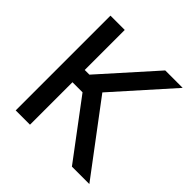

<svg xmlns="http://www.w3.org/2000/svg" viewBox="-188 -885 1042 1042"><g transform="rotate(45 333.5 -363.5)"><path d="M511.4 0H645.2L343.4 -401.6L634.2 -727.3H500.4L225.5 -420.1H189.6V-727.3H79.9V0H189.6V-326H267Z"/></g></svg>

Font: Margiela Sans Medium
Style: Regular
Weight: 500
Designer: Stefan Endress, Andreas Faust
Version: Version 1.100;FEAKit 1.0